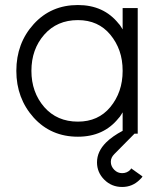

<svg xmlns="http://www.w3.org/2000/svg" viewBox="-20 -532 642 764"><path d="M547 170 502 138Q501 139 500.5 140.5Q500 142 498 144Q485 157 466 157Q448 157 435 144Q421 130 421 112Q421 103 424.5 95.5Q428 88 435 81L527 -12H469Q448 -1 431 11Q414 23 402 35Q366 71 366 114Q366 154 395 183Q424 212 466 212Q507 212 536 183Q539 180 542 177Q545 174 547 170ZM468 -500V-415Q464 -421 460.5 -427Q457 -433 452 -438Q393 -512 290 -512Q183 -512 114 -436Q45 -360 45 -250Q45 -141 114 -64Q183 12 290 12Q393 12 452 -62Q457 -67 460.5 -73Q464 -79 468 -85V0H528V-500ZM290 -452Q371 -452 419 -394Q443 -365 455.5 -329.5Q468 -294 468 -250Q468 -207 455.5 -171Q443 -135 419 -106Q371 -48 290 -48Q207 -48 156 -106Q105 -165 105 -250Q105 -336 156 -394Q207 -452 290 -452Z"/></svg>

Font: Unageo
Style: Light
Weight: 300
Designer: Richard Sepsi
Foundry: Richard Sepsi
Version: Version 2.000